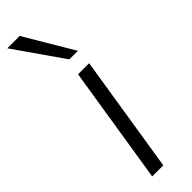

<svg xmlns="http://www.w3.org/2000/svg" viewBox="-265 -749 747 747"><g transform="rotate(-45 109.0 -375.5)"><path d="M42 0 119 -485H180L103 0ZM136 -550 -4 -751H64L183 -550Z"/></g></svg>

Font: Nunito Sans 12pt Light
Style: Italic
Weight: 300
Italic angle: -9°
Designer: Vernon Adams
Foundry: Vernon Adams
Version: Version 3.101;gftools[0.9.27]